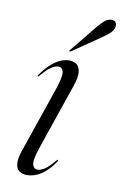

<svg xmlns="http://www.w3.org/2000/svg" viewBox="-75 -659 456 712"><g transform="rotate(10 153.0 -303.0)"><path d="M112.5 -18.5Q98 -18.5 93.8 -34.8Q89.5 -51 105 -97L190.5 -347Q202 -380 200.5 -399.8Q199 -419.5 187.8 -428.8Q176.5 -438 158.5 -438Q133 -438 106.5 -419.8Q80 -401.5 54.5 -365Q53.5 -363 53.2 -361.8Q53 -360.5 53.5 -359.5Q55 -359 56.2 -359.8Q57.5 -360.5 59 -362.5Q82.5 -390 97.2 -399.2Q112 -408.5 122.5 -408.5Q139 -408.5 142 -390.2Q145 -372 126.5 -319L43 -75Q33.5 -47 35 -28.2Q36.5 -9.5 47.5 -0.8Q58.5 8 77 8Q105.5 8 131.2 -9.2Q157 -26.5 180 -60Q181.5 -63 181.8 -64.8Q182 -66.5 181 -67Q179.5 -67.5 178.2 -66.8Q177 -66 175.5 -63.5Q153.5 -37 138.8 -27.8Q124 -18.5 112.5 -18.5ZM232 -572Q247.5 -591.5 260.5 -602.5Q273.5 -613.5 286 -613.5Q299 -613.5 303.5 -605.8Q308 -598 305.5 -589Q302.5 -575.5 290.5 -564.8Q278.5 -554 262 -543L158.5 -472Q157 -471.5 155.2 -471Q153.5 -470.5 152.5 -471.5Q152 -472.5 152.8 -473.8Q153.5 -475 155 -477Z"/></g></svg>

Font: Fraunces 120pt Light
Style: Italic
Weight: 300
Italic angle: -16°
Version: Version 1.000;[b76b70a41]